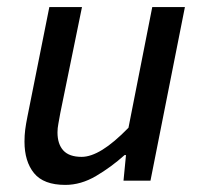

<svg xmlns="http://www.w3.org/2000/svg" viewBox="-20 -509 567 541"><path d="M164 12Q103 12 76 -21Q49 -54 49 -110Q49 -128 51 -143.5Q53 -159 57 -179L119 -489H211L150 -191Q147 -173 144.5 -160.5Q142 -148 142 -136Q142 -103 158.5 -85Q175 -67 210 -67Q236 -67 268.5 -87Q301 -107 342 -149L409 -489H501L404 0H328L335 -72H331Q293 -38 250.5 -13Q208 12 164 12Z"/></svg>

Font: Source Sans 3 ExtraLight Medium
Style: Italic
Weight: 500
Italic angle: -11°
Version: Version 3.052;hotconv 1.1.0;makeotfexe 2.6.0